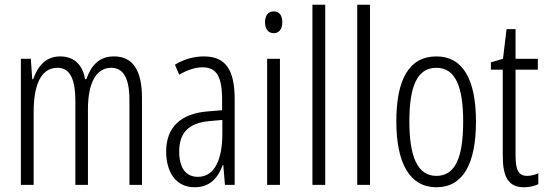

<svg xmlns="http://www.w3.org/2000/svg" viewBox="-20 -780 2306 810"><path d="M461 -542C399 -542 366 -506 344 -446H339C330 -499 299 -542 234 -542C170 -542 138 -497 120 -446H116L110 -532H68V0H122V-309C122 -409 147 -494 222 -494C268 -494 298 -460 298 -352V0H351V-319C351 -429 385 -494 449 -494C496 -494 526 -457 526 -359V0H579V-367C579 -487 538 -542 461 -542Z M840 -542C798 -542 755 -530 718 -507L736 -465C774 -487 807 -496 834 -496C893 -496 917 -459 917 -358V-315L856 -310C744 -301 681 -245 681 -140C681 -61 717 10 801 10C867 10 900 -31 920 -84H922L929 0H970V-360C970 -485 933 -542 840 -542ZM918 -274V-216C918 -106 885 -34 815 -34C765 -34 736 -70 736 -141C736 -220 776 -261 862 -269Z M1135 -732C1110 -732 1098 -713 1098 -686C1098 -659 1111 -640 1135 -640C1158 -640 1171 -658 1171 -686C1171 -713 1160 -732 1135 -732ZM1161 -532H1107V0H1161Z M1352 0V-760H1298V0Z M1541 0V-760H1487V0Z M1988 -267C1988 -443 1934 -542 1821 -542C1706 -542 1652 -445 1652 -268C1652 -91 1709 10 1821 10C1934 10 1988 -90 1988 -267ZM1707 -268C1707 -416 1740 -494 1821 -494C1902 -494 1934 -413 1934 -267C1934 -112 1899 -38 1821 -38C1742 -38 1707 -117 1707 -268Z M2204 -38C2165 -38 2155 -67 2155 -126V-486H2249V-532H2155V-657H2117L2102 -532L2051 -517V-486H2101V-123C2101 -35 2124 10 2190 10C2215 10 2234 5 2251 -3V-49C2238 -43 2221 -38 2204 -38Z"/></svg>

Font: Noto Sans UI Condensed Light
Style: Regular
Weight: 300
Width: 3
Designer: Monotype Design Team
Foundry: Monotype Imaging Inc.
Version: Version 1.901